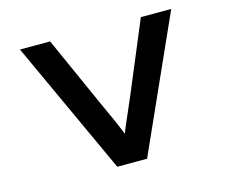

<svg xmlns="http://www.w3.org/2000/svg" viewBox="-99 -836 1148 971"><g transform="rotate(-15 475.0 -350.0)"><path d="M401 0 79 -700H237L403 -329Q409 -315 421 -289.5Q433 -264 447.5 -231.5Q462 -199 475.5 -165.5Q489 -132 498 -102L463 -101Q475 -138 492 -179Q509 -220 526.5 -259Q544 -298 556 -327L712 -700H871L557 0Z"/></g></svg>

Font: Lexend Zetta SemiBold
Style: Regular
Weight: 600
Designer: Bonnie Shaver-Troup, Thomas Jockin
Foundry: Lexend
Version: Version 1.007